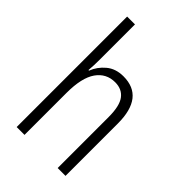

<svg xmlns="http://www.w3.org/2000/svg" viewBox="-227 -847 934 934"><g transform="rotate(45 240.5 -380.0)"><path d="M128 -518Q128 -477 125 -443H129Q144 -483 179 -512.5Q214 -542 267 -542Q410 -542 410 -360V0H356V-351Q356 -427 331 -460Q306 -493 259 -493Q198 -493 163 -443Q128 -393 128 -289V0H74V-760H128Z"/></g></svg>

Font: Noto Sans Lao Condensed Light
Style: Regular
Weight: 300
Width: 3
Designer: Monotype Design Team
Foundry: Monotype Imaging Inc.
Version: Version 2.003; ttfautohint (v1.8.4.7-5d5b)